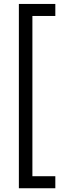

<svg xmlns="http://www.w3.org/2000/svg" viewBox="-20 -832 343 998"><path d="M78.1 -811.5H267.6V-749H148.4V84H267.6V146.5H78.1Z"/></svg>

Font: Reddit Sans Vanilla
Style: Regular
Weight: 400
Designer: Stephen Hutchings
Foundry: Reddit
Version: Version 1.013